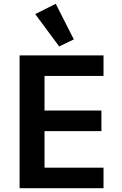

<svg xmlns="http://www.w3.org/2000/svg" viewBox="-20 -989 640 1009"><path d="M83 0V-698H524V-590H214V-408H513V-300H214V-108H524V0ZM165 -915 273 -969 368 -782 291 -745Z"/></svg>

Font: IBM Plex Mono SmBld
Style: Regular
Weight: 600
Monospace: yes
Designer: Mike Abbink, Paul van der Laan, Pieter van Rosmalen
Foundry: Bold Monday
Version: Version 2.3